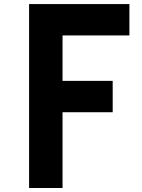

<svg xmlns="http://www.w3.org/2000/svg" viewBox="-20 -937 707 957"><path d="M125 -916.7H625V-760.4H291.7V-533.9H541.7V-377.6H291.7V0H125Z"/></svg>

Font: Monoid
Style: Bold
Weight: 700
Width: 4
Designer: Andreas Larsen (@larsenwork)
Version: Version 0.61